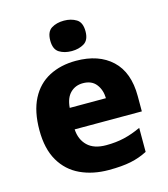

<svg xmlns="http://www.w3.org/2000/svg" viewBox="-115 -858 837 958"><g transform="rotate(-15 303.5 -379.0)"><path d="M310 -559Q427 -559 495 -495.5Q563 -432 563 -309V-230H216Q219 -177 252 -145Q285 -113 348 -113Q399 -113 441.5 -123Q484 -133 529 -154V-30Q489 -9 443 0.5Q397 10 329 10Q247 10 182.5 -20Q118 -50 81.5 -112.5Q45 -175 45 -271Q45 -368 78 -432Q111 -496 171 -527.5Q231 -559 310 -559ZM315 -442Q276 -442 250 -416.5Q224 -391 220 -340H407Q406 -383 383 -412.5Q360 -442 315 -442ZM304 -768Q341 -768 368 -751.5Q395 -735 395 -689Q395 -644 368 -627.5Q341 -611 304 -611Q266 -611 239.5 -627.5Q213 -644 213 -689Q213 -735 239.5 -751.5Q266 -768 304 -768Z"/></g></svg>

Font: Noto Sans Georgian ExtraBold
Style: Regular
Weight: 800
Designer: Monotype Design Team, Akaki Razmadze
Foundry: Google LLC
Version: Version 2.005; ttfautohint (v1.8.4.7-5d5b)